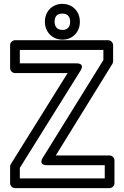

<svg xmlns="http://www.w3.org/2000/svg" viewBox="-20 -943 640 988"><path d="M222 -93H519V-25H82V-79L394 -579C394 -579 421 -617 373 -617H82V-686H512V-634L200 -131C200 -131 174 -93 222 -93ZM267 -143 558 -614C560 -617 562 -622 562 -627V-711C562 -722 552 -736 537 -736H57C46 -736 32 -726 32 -711V-592C32 -581 42 -567 57 -567H328L36 -99C34 -96 32 -91 32 -86V0C32 11 42 25 57 25H544C555 25 569 15 569 0V-118C569 -129 559 -143 544 -143ZM301 -789C277 -789 261 -803 261 -831C261 -861 276 -873 301 -873C326 -873 341 -859 341 -831C341 -803 326 -789 301 -789ZM301 -739C353 -739 391 -777 391 -831C391 -885 353 -923 301 -923C250 -923 211 -886 211 -831C211 -778 250 -739 301 -739Z"/></svg>

Font: Asimov
Style: NarOu
Weight: 500
Designer: Google
Version: Version 2.000980; 2014